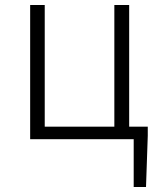

<svg xmlns="http://www.w3.org/2000/svg" viewBox="-20 -554 634 764"><path d="M512 190H561L568 -14V-50H494V-534H435V-50H158V-534H100V0H512Z"/></svg>

Font: Noto Sans CJK SC Light
Style: Regular
Weight: 300
Designer: Ryoko NISHIZUKA 西塚涼子 (kana, bopomofo & ideographs); Paul D. Hunt (Latin, Greek & Cyrillic); Sandoll Communications 산돌커뮤니
Foundry: Adobe
Version: Version 2.004;hotconv 1.0.118;makeotfexe 2.5.65603